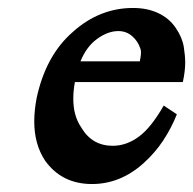

<svg xmlns="http://www.w3.org/2000/svg" viewBox="-20 -462 485 482"><path d="M168 -256Q164 -234 164 -214Q164 -171 184 -142Q211 -96 263 -96Q297 -96 328 -118.5Q359 -141 391 -197L424 -175Q410 -140 389.5 -109Q369 -78 340 -52Q282 0 211 0Q135 0 93 -59Q66 -100 66 -157Q66 -185 72 -216Q95 -323 163 -382Q230 -442 314 -442Q350 -442 377.5 -429Q405 -416 421.5 -391.5Q438 -367 441.5 -343.5Q445 -320 445 -307Q445 -283 439 -256ZM331 -308Q333 -318 333.5 -323.5Q334 -329 334 -330Q334 -337 332 -341Q326 -359 311.5 -371.5Q297 -384 277 -384Q251 -384 224 -364.5Q197 -345 182 -308Z"/></svg>

Font: New Athena Unicode
Style: Bold Italic
Weight: 700
Designer: J. Rusten 1997; rev. by R. Hancock 2001, 2002, rev. by D. Mastronarde 2002-2021
Foundry: Society for Classical Studies (formerly American Philological Association)
Version: Version 5.008